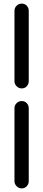

<svg xmlns="http://www.w3.org/2000/svg" viewBox="-20 -856 239 1062"><path d="M100 186Q84 186 72 174Q60 162 60 146V-257Q60 -274 72 -285.5Q84 -297 100 -297Q117 -297 128 -285.5Q139 -274 139 -257V146Q139 162 128 174Q117 186 100 186ZM100 -367Q84 -367 72 -379Q60 -391 60 -407V-796Q60 -813 72 -824.5Q84 -836 100 -836Q117 -836 128 -824.5Q139 -813 139 -796V-407Q139 -391 128 -379Q117 -367 100 -367Z"/></svg>

Font: National Park
Style: Regular
Weight: 400
Designer: Andrea Herstowski, Ben Hoepner
Version: Version 1.009